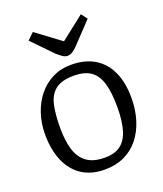

<svg xmlns="http://www.w3.org/2000/svg" viewBox="-133 -794 754 889"><g transform="rotate(-20 244.0 -349.0)"><path d="M231 8Q165 8 119 -22Q73 -52 49 -108Q25 -164 25 -240Q25 -294 41 -341.5Q57 -389 86 -425Q115 -461 156 -481.5Q197 -502 246 -502Q316 -502 363.5 -473Q411 -444 435 -390.5Q459 -337 459 -263Q459 -204 443.5 -154.5Q428 -105 399 -68.5Q370 -32 327.5 -12Q285 8 231 8ZM250 -44Q300 -44 329 -67Q358 -90 370.5 -135Q383 -180 383 -244Q383 -315 370 -360.5Q357 -406 326.5 -428Q296 -450 243 -450Q183 -450 152.5 -426.5Q122 -403 111.5 -357.5Q101 -312 101 -244Q101 -181 114.5 -136.5Q128 -92 160.5 -68Q193 -44 250 -44ZM248 -546Q235 -546 221.5 -556Q208 -566 199 -574L102 -674L134 -705L255 -615L371 -706L394 -676L297 -574Q287 -563 274.5 -554.5Q262 -546 248 -546Z"/></g></svg>

Font: Faustina Light Light
Style: Regular
Weight: 300
Version: Version 1.200